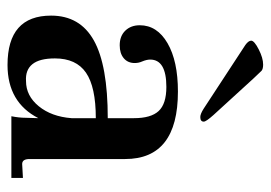

<svg xmlns="http://www.w3.org/2000/svg" viewBox="-122 -570 703 498"><g transform="rotate(90 229.0 -321.5)"><path d="M149 10Q21 10 21 -103Q21 -178 85.5 -214Q150 -250 287 -250V-318Q287 -362 268.5 -382Q250 -402 206 -402Q135 -402 135 -360Q135 -351 140 -339Q144 -330 144 -320Q144 -302 131.5 -291.5Q119 -281 98 -281Q74 -281 60 -295.5Q46 -310 46 -333Q46 -378 92.5 -405Q139 -432 218 -432Q393 -432 393 -295V-47Q393 -28 406 -28L442 -30V0H282Q286 -20 286 -37L287 -70Q246 10 149 10ZM191 -38Q229 -38 256 -71Q283 -104 287 -156V-219Q206 -219 169 -193.5Q132 -168 132 -113Q132 -73 147 -54.5Q162 -36 191 -38ZM284 -490Q276 -490 262 -499L97 -607Q86 -615 86 -622Q86 -630 108.5 -641.5Q131 -653 148 -653Q159 -653 164 -649Q174 -639 184 -628L279 -524Q296 -505 296 -499Q296 -490 284 -490Z"/></g></svg>

Font: UnnaMedium
Style: Regular
Weight: 500
Designer: Jorge de Buen Unna
Foundry: Omnibus-Type
Version: Version 2.008;hotconv 1.0.109;makeotfexe 2.5.65596